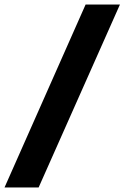

<svg xmlns="http://www.w3.org/2000/svg" viewBox="-22 -727 551 850"><path d="M-2 103 357 -707H509L149 103Z"/></svg>

Font: Hind Bold
Style: Regular
Weight: 700
Designer: Manushi Parikh, Satya Rajpurohit
Foundry: Indian Type Foundry
Version: Version 1.201;PS 1.0;hotconv 1.0.78;makeotf.lib2.5.61930; tt